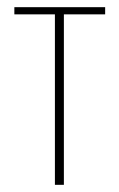

<svg xmlns="http://www.w3.org/2000/svg" viewBox="-20 -515 332 535"><path d="M133 0V-475H20V-495H273V-475H158V0Z"/></svg>

Font: Alumni Sans SC Thin
Style: Regular
Weight: 100
Designer: Robert E. Leuschke
Foundry: Robert E. Leuschke
Version: Version 1.018